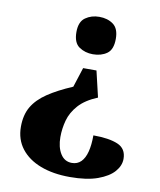

<svg xmlns="http://www.w3.org/2000/svg" viewBox="-83 -607 719 864"><g transform="rotate(10 277.0 -174.5)"><path d="M330 -301 358 -182Q302 -159 272.5 -126Q243 -93 232.5 -55Q222 -17 222 22Q222 68 240.5 98Q259 128 293 128Q318 128 334.5 111.5Q351 95 359 64Q367 33 367 -11Q439 -11 479 6Q519 23 519 70Q519 101 495 128.5Q471 156 421.5 174Q372 192 295 192Q218 192 160.5 170Q103 148 71 106.5Q39 65 39 7Q39 -47 61 -84.5Q83 -122 127.5 -152Q172 -182 240 -211L269 -301ZM301 -541Q339 -541 365 -522Q391 -503 391 -456Q391 -407 365 -388.5Q339 -370 301 -370Q265 -370 238 -388.5Q211 -407 211 -456Q211 -503 238 -522Q265 -541 301 -541Z"/></g></svg>

Font: Noto Serif Kannada ExtraBold
Style: Regular
Weight: 800
Version: Version 2.003